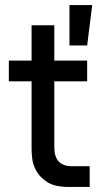

<svg xmlns="http://www.w3.org/2000/svg" viewBox="-20 -740 400 760"><path d="M252 0Q197 0 167.5 -19Q138 -38 124 -63Q110 -88 107.5 -112.5Q105 -137 105 -147V-418H15V-500H105V-640H195V-500H325V-418H195V-157Q195 -82 265 -82H335V0H252ZM255 -720H345L325 -560H255Z"/></svg>

Font: PT Root UI Medium
Style: Regular
Weight: 500
Designer: Vitaly Kuzmin
Foundry: ParaType Ltd.
Version: Version 2.001G